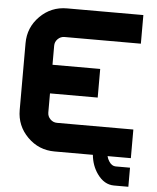

<svg xmlns="http://www.w3.org/2000/svg" viewBox="-59 -782 801 979"><g transform="rotate(5 342.0 -292.5)"><path d="M440.4 0H244.1Q163.1 0 106 -57.1Q48.8 -114.3 48.8 -195.3V-537.1Q48.8 -618.2 106 -675.3Q163.1 -732.4 244.1 -732.4H634.8V-585.9H244.1Q224.1 -585.9 209.7 -571.5Q195.3 -557.1 195.3 -537.1V-439.5H439.5V-293H195.3V-195.3Q195.3 -175.3 209.7 -160.9Q224.1 -146.5 244.1 -146.5H634.8V0H515.6Q519 14.6 527.3 26.9Q541.5 48.8 561.5 48.8H634.8V146.5H561.5Q510.7 146.5 475.1 96.2Q445.8 55.2 440.4 0Z"/></g></svg>

Font: Audex
Style: Regular
Weight: 400
Designer: GGBotNet
Foundry: GGBotNet
Version: 1.00